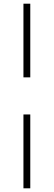

<svg xmlns="http://www.w3.org/2000/svg" viewBox="-20 -810 290 1040"><path d="M144 -391H107V-790H144ZM107 -190H144V210H107Z"/></svg>

Font: Georama Extended ExtraLight
Style: Regular
Weight: 200
Width: 7
Designer: Jean-Baptiste Levee
Foundry: Production Type
Version: Version 1.000